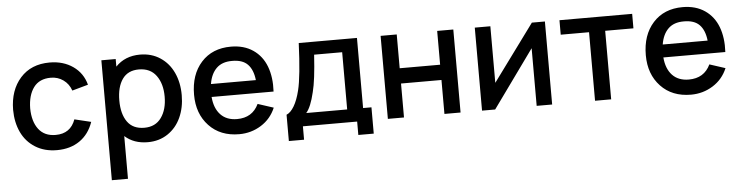

<svg xmlns="http://www.w3.org/2000/svg" viewBox="-48 -812 5004 1296"><g transform="rotate(-5 2453.5 -164.0)"><path d="M559.6 -406.2 451.2 -376Q435.1 -422.4 397.9 -448.7Q360.8 -475.1 313.5 -475.1Q235.8 -475.1 197 -422.4Q158.2 -369.6 157.2 -281.2Q158.2 -191.4 198 -139.4Q237.8 -87.4 313.5 -87.4Q414.1 -87.4 447.8 -181.2L559.6 -154.3Q531.2 -72.3 467.5 -28.3Q403.8 15.6 313.5 15.6Q229 15.6 167 -23.2Q105 -62 73.5 -128.7Q42 -195.3 41.5 -281.2Q42.5 -414.1 115.7 -496.1Q189 -578.1 314.5 -578.1Q406.7 -578.1 472.7 -532Q538.6 -485.8 559.6 -406.2Z M926.8 -578.1Q1004.4 -578.1 1063.2 -539.3Q1122.1 -500.5 1153.1 -433.3Q1184.1 -366.2 1184.1 -281.2Q1184.1 -196.8 1153.3 -129.6Q1122.6 -62.5 1064.2 -23.4Q1005.9 15.6 928.7 15.6Q834.5 15.6 773.4 -39.6V250H664.1V-562.5H761.2V-511.2Q825.2 -578.1 926.8 -578.1ZM914.1 -83.5Q989.3 -83.5 1028.8 -138.7Q1068.4 -193.8 1068.4 -281.2Q1068.4 -368.7 1028.1 -423.8Q987.8 -479 910.2 -479Q835.9 -479 798.6 -426Q761.2 -373 761.2 -281.2Q761.2 -189.9 799.1 -136.7Q836.9 -83.5 914.1 -83.5Z M1383.8 -251Q1390.1 -173.8 1430.9 -130.6Q1471.7 -87.4 1542.5 -87.4Q1646.5 -87.4 1689 -177.2L1795.4 -142.6Q1764.2 -68.4 1697 -26.4Q1629.9 15.6 1548.3 15.6Q1420.4 15.6 1343.8 -65.7Q1267.1 -147 1267.1 -275.9Q1267.1 -412.6 1341.8 -495.4Q1416.5 -578.1 1542.5 -578.1Q1630.9 -578.1 1692.4 -536.1Q1753.9 -494.1 1781.5 -420.9Q1809.1 -347.7 1803.7 -251ZM1542.5 -481.4Q1474.6 -481.9 1436.3 -444.1Q1397.9 -406.2 1387.2 -338.4H1691.4Q1683.6 -409.2 1648.2 -445.6Q1612.8 -481.9 1542.5 -481.4Z M2396 -562.5V-87.4H2452.6V90.8H2348.1V0H1980.5V90.8H1877.4V-87.4Q1905.3 -98.6 1929.2 -138.7Q1953.1 -178.7 1969.2 -244.6Q1992.2 -337.4 2001.5 -562.5ZM2288.1 -87.4V-475.1H2098.1Q2087.4 -302.2 2066.9 -224.1Q2043.5 -124 2010.7 -87.4Z M2939.5 -562.5H3048.8V0H2939.5V-230H2665.5V0H2556.2V-562.5H2665.5V-333.5H2939.5Z M3669.4 -562.5V0H3564.5V-390.6L3283.2 0H3194.3V-562.5H3299.8V-179.2L3581.1 -562.5Z M4260.7 -562.5V-464.4H4069.3V0H3960V-464.4H3768.1V-562.5Z M4444.8 -251Q4451.2 -173.8 4491.9 -130.6Q4532.7 -87.4 4603.5 -87.4Q4707.5 -87.4 4750 -177.2L4856.4 -142.6Q4825.2 -68.4 4758.1 -26.4Q4690.9 15.6 4609.4 15.6Q4481.4 15.6 4404.8 -65.7Q4328.1 -147 4328.1 -275.9Q4328.1 -412.6 4402.8 -495.4Q4477.5 -578.1 4603.5 -578.1Q4691.9 -578.1 4753.4 -536.1Q4814.9 -494.1 4842.5 -420.9Q4870.1 -347.7 4864.7 -251ZM4603.5 -481.4Q4535.6 -481.9 4497.3 -444.1Q4459 -406.2 4448.2 -338.4H4752.4Q4744.6 -409.2 4709.2 -445.6Q4673.8 -481.9 4603.5 -481.4Z"/></g></svg>

Font: Manrope3 Semibold
Style: Regular
Weight: 600
Width: 4
Designer: Mikhail Sharanda
Foundry: Mikhail Sharanda
Version: Version 3.000;PS 003.000;hotconv 1.0.88;makeotf.lib2.5.64775